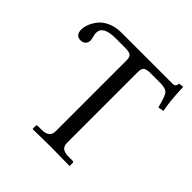

<svg xmlns="http://www.w3.org/2000/svg" viewBox="-180 -809 948 948"><g transform="rotate(45 294.0 -334.5)"><path d="M519 -645Q540 -645 540 -668L566 -671Q570 -571 581 -518L551 -513Q536 -575 523 -590Q510 -605 470 -605H404Q376 -605 366 -596.5Q356 -588 356 -563V-71Q356 -48 369 -37.5Q382 -27 411 -27H438Q446 -27 446 -19V0L444 2Q356 0 317 0L189 2L187 0V-19Q187 -27 195 -27H221Q276 -27 276 -71V-566Q276 -589 265.5 -597Q255 -605 228 -605H161Q73 -605 73 -556Q73 -545 77 -533Q81 -517 81 -509Q81 -494 71 -484.5Q61 -475 46 -475Q10 -475 10 -516Q10 -534 18 -554.5Q26 -575 42.5 -596Q59 -617 90 -631Q121 -645 162 -645Z"/></g></svg>

Font: Libertinus Sans
Style: Regular
Weight: 400
Designer: Philipp H. Poll
Foundry: Khaled Hosny
Version: Version 6.1